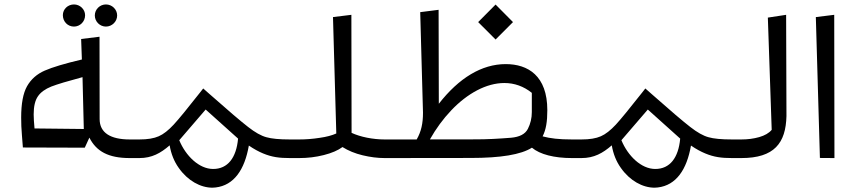

<svg xmlns="http://www.w3.org/2000/svg" viewBox="-20 -722 3891 877"><path d="M317.9 -600.6C345.7 -600.6 368.7 -623.5 368.7 -652.3C368.7 -679.7 345.2 -701.7 317.9 -701.7C290 -701.7 267.1 -680.2 267.1 -652.8C267.1 -623.5 289.1 -600.6 317.9 -600.6ZM463.9 -600.6C491.7 -600.6 515.1 -623.5 515.1 -651.4C515.1 -679.2 491.7 -701.7 463.9 -701.7C436 -701.7 413.1 -679.2 413.1 -651.4C413.1 -623.5 436 -600.6 463.9 -600.6ZM572.8 -85C484.4 -85 435.1 -115.7 435.1 -178.2L434.6 -554.2L350.6 -543.9L354 -450.2C276.4 -432.1 219.7 -415 184.1 -399.4C148.4 -383.8 121.6 -359.9 103.5 -328.1C85.4 -295.9 76.7 -248 76.7 -185.1C76.7 -159.2 77.6 -132.3 80.1 -105L84.5 -48.3L367.2 -47.4L388.2 -93.3C419.9 -30.8 474.6 0 572.8 0H616.7V-85ZM137.7 -135.3C135.3 -161.1 133.8 -182.6 133.8 -199.2C133.8 -235.8 140.1 -263.2 153.3 -282.2C166 -300.8 186.5 -315.4 214.4 -326.7C242.2 -337.4 289.6 -351.6 356.9 -369.6L362.8 -132.8Z M964.8 134.3C1049.3 124.5 1097.7 52.2 1116.7 -57.1C1140.1 -41 1162.1 -29.3 1182.1 -21C1222.2 -4.4 1255.9 0 1304.2 0H1348.1V-85H1304.2C1255.9 -85 1220.2 -88.4 1196.8 -95.2C1172.9 -101.6 1145 -117.2 1113.3 -142.1C1081.1 -167 1022.5 -216.8 937 -292.5C927.2 -300.8 918 -309.6 908.2 -317.9L894 -299.8C837.4 -228 797.4 -178.7 773.4 -152.8C749.5 -127 726.6 -108.9 705.1 -99.6C683.1 -89.8 653.8 -85 616.7 -85H572.8V0H616.7C673.8 0 713.9 -22.5 754.9 -58.1C761.7 -18.6 775.4 15.6 796.4 44.9C837.4 103.5 896 135.3 950.2 135.3C953.6 135.3 958.5 134.8 964.8 134.3ZM953.6 49.8C889.2 49.8 828.1 -10.3 798.8 -81.5L919.4 -221.7L1067.4 -88.9C1059.6 -1.5 1020.5 49.8 953.6 49.8Z M1585 -654.3 1501 -644 1516.1 -112.3C1496.6 -103.5 1471.2 -96.7 1439.5 -92.3C1407.7 -87.4 1377 -85 1346.7 -85H1302.7V0H1346.7C1385.3 0 1422.4 -4.4 1459 -13.7C1495.6 -22.9 1523.9 -35.2 1544.4 -50.3C1570.8 -33.7 1601.6 -21 1636.2 -12.7C1670.9 -4.4 1704.6 0 1736.8 0H1780.8V-85H1736.8C1684.1 -85 1626.5 -96.2 1585.9 -115.2Z M2409.7 -47.4C2446.3 -16.6 2511.7 0 2592.3 0H2636.2V-85H2592.3C2532.2 -85 2493.7 -89.8 2458.5 -99.1C2474.1 -129.9 2480 -166.5 2480 -218.8C2480 -376 2391.6 -429.2 2290 -429.2C2180.2 -429.2 2076.2 -365.7 1984.4 -248L1983.4 -677.2L1899.4 -666.5L1912.1 -207.5C1912.1 -158.7 1904.3 -121.6 1883.3 -85H1736.8V0L2129.9 -0.5C2267.1 -0.5 2359.4 -15.6 2409.7 -47.4ZM2409.2 -210C2409.2 -182.6 2403.3 -157.2 2391.1 -133.3C2378.9 -109.4 2353 -96.2 2314 -92.8C2285.2 -90.3 2257.3 -88.9 2231.4 -87.4C2205.6 -85.9 2174.3 -85.4 2138.7 -85.4H1943.8C1971.7 -134.8 2003.9 -178.7 2041 -217.8C2114.7 -295.4 2201.7 -342.8 2283.7 -342.8C2330.1 -342.8 2372.1 -327.6 2409.2 -297.9ZM2164.1 -621.1 2243.7 -541.5 2323.2 -621.1 2243.7 -701.2Z M2984.4 134.3C3068.8 124.5 3117.2 52.2 3136.2 -57.1C3159.7 -41 3181.6 -29.3 3201.7 -21C3241.7 -4.4 3275.4 0 3323.7 0H3367.7V-85H3323.7C3275.4 -85 3239.7 -88.4 3216.3 -95.2C3192.4 -101.6 3164.6 -117.2 3132.8 -142.1C3100.6 -167 3042 -216.8 2956.5 -292.5C2946.8 -300.8 2937.5 -309.6 2927.7 -317.9L2913.6 -299.8C2856.9 -228 2816.9 -178.7 2793 -152.8C2769 -127 2746.1 -108.9 2724.6 -99.6C2702.6 -89.8 2673.3 -85 2636.2 -85H2592.3V0H2636.2C2693.4 0 2733.4 -22.5 2774.4 -58.1C2781.2 -18.6 2794.9 15.6 2815.9 44.9C2856.9 103.5 2915.5 135.3 2969.7 135.3C2973.1 135.3 2978 134.8 2984.4 134.3ZM2973.1 49.8C2908.7 49.8 2847.7 -10.3 2818.4 -81.5L2939 -221.7L3086.9 -88.9C3079.1 -1.5 3040 49.8 2973.1 49.8Z M3504.9 -128.9C3492.2 -113.8 3473.1 -103 3447.8 -95.7C3421.9 -88.4 3395 -85 3366.2 -85H3322.3V0H3366.2C3517.1 0 3569.3 -68.8 3572.3 -191.9L3570.8 -654.3L3487.3 -641.6Z M3725.1 -0.5 3791.5 0 3790.5 -654.3 3706.5 -644Z"/></svg>

Font: SG Kara Light
Style: Regular
Weight: 400
Designer: Damoon Khanjanzadeh
Version: Version 1.000